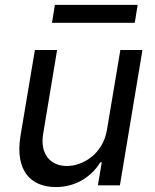

<svg xmlns="http://www.w3.org/2000/svg" viewBox="-20 -747 625 774"><path d="M411.2 -223.7C394.5 -123.9 311.8 -77.8 250 -77.8C181.5 -77.8 141 -127.8 153.8 -206.3L210.2 -545.5H120.7L62.5 -198.9C40.1 -60.7 102.3 7.1 205.3 7.1C287.6 7.1 350.5 -36.9 384.6 -93H390.3L374.6 0H463.4L554.3 -545.5H465.2ZM189.6 -655.2H523.4L534.8 -727.3H201.3Z"/></svg>

Font: Margiela Sans Text
Style: Italic
Weight: 400
Italic angle: -9.39999°
Designer: Stefan Endress, Andreas Faust
Version: Version 1.100;FEAKit 1.0